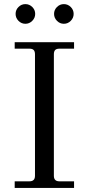

<svg xmlns="http://www.w3.org/2000/svg" viewBox="-20 -918 434 938"><path d="M51.8 0V-32.2H124Q150.9 -32.2 150.9 -59.1V-652.8Q150.9 -667 144.5 -673.6Q138.2 -680.2 124 -680.2H51.8V-711.9H341.8V-680.2H270Q255.9 -680.2 249.5 -673.6Q243.2 -667 243.2 -652.8V-59.1Q243.2 -32.2 270 -32.2H341.8V0ZM258.3 -883.8Q272.5 -897.9 292 -897.9Q311.5 -897.9 325.7 -883.8Q339.8 -869.6 339.8 -850.1Q339.8 -830.6 325.7 -816.2Q311.5 -801.8 292 -801.8Q272.5 -801.8 258.3 -816.2Q244.1 -830.6 244.1 -850.1Q244.1 -869.6 258.3 -883.8ZM70.3 -883.8Q84.5 -897.9 104 -897.9Q123.5 -897.9 137.7 -883.8Q151.9 -869.6 151.9 -850.1Q151.9 -830.6 137.7 -816.2Q123.5 -801.8 104 -801.8Q84.5 -801.8 70.3 -816.2Q56.2 -830.6 56.2 -850.1Q56.2 -869.6 70.3 -883.8Z"/></svg>

Font: Flanker Steampunk
Style: Regular
Weight: 400
Designer: Alexey Kryukov, Leonardo Di Lena
Foundry: Alexey Kryukov, Leonardo Di Lena
Version: 1.210